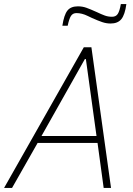

<svg xmlns="http://www.w3.org/2000/svg" viewBox="-39 -919 650 939"><path d="M-19 0 371 -688H408L504 0H468L438 -220H145L20 0ZM164 -254H433L381 -630H376ZM342 -888Q364 -888 383.5 -881Q403 -874 434 -860Q457 -849 473.5 -843Q490 -837 509 -837Q528 -837 537 -851Q546 -865 552 -899H579Q572 -847 554.5 -825.5Q537 -804 502 -804Q481 -804 460.5 -811Q440 -818 411 -831Q406 -833 391 -840.5Q376 -848 362 -851.5Q348 -855 335 -855Q317 -855 308 -841Q299 -827 292 -793H266Q274 -846 290.5 -867Q307 -888 342 -888Z"/></svg>

Font: Saira Semi Condensed Thin
Style: Italic
Weight: 100
Width: 4
Italic angle: -12°
Designer: Hector Gatti with collaboration of the Omnibus-Type team
Foundry: Omnibus-Type
Version: Version 1.001; ttfautohint (v1.8)